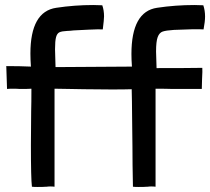

<svg xmlns="http://www.w3.org/2000/svg" viewBox="-20 -745 836 764"><path d="M199 -549Q199 -582 203 -597Q207 -612 216.5 -616.5Q226 -621 248 -622Q257 -622 273 -624Q292 -625 333 -627Q374 -629 389 -628Q394 -668 394 -680Q394 -704 387 -724L351 -725Q277 -725 204 -714Q101 -699 101 -532Q101 -510 103 -480Q59 -482 5 -482L8 -391Q15 -392 31 -392Q49 -392 59 -391Q94 -391 105 -392Q105 -337 104 -301L103 -168Q103 -34 107 -2Q114 -1 130 -1Q152 -1 164 -2H166Q171 -3 180 -3Q191 -3 197 -2V-392Q232 -392 258 -391Q291 -391 314 -390L425 -389Q478 -389 504 -390Q504 -362 505 -342L506 -250L507 -164Q507 -94 509 -2Q516 -1 532 -1Q554 -1 566 -2H568Q573 -3 582 -3Q593 -3 599 -2V-392Q640 -392 668 -391H783L784 -429Q786 -465 785 -475Q724 -474 603 -474Q601 -526 601 -540Q601 -580 607.5 -597.5Q614 -615 627.5 -619.5Q641 -624 672 -626Q758 -630 790 -628Q796 -660 796 -679Q796 -703 789 -724L754 -725Q678 -725 605 -714Q503 -699 503 -530Q503 -508 505 -480L201 -478Q199 -536 199 -549Z"/></svg>

Font: Londrina Solid Light
Style: Regular
Weight: 300
Designer: Marcelo Magalhaes
Foundry: Marcelo Magalhães
Version: Version 1.002